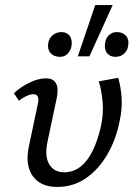

<svg xmlns="http://www.w3.org/2000/svg" viewBox="-20 -731 539 760"><path d="M206 9Q141 9 110 -33.5Q79 -76 94 -150L129 -316Q132 -326 132 -336Q132 -346 127.5 -352Q123 -358 112 -358Q101 -358 86 -351.5Q71 -345 55 -332L35 -362Q66 -390 100 -405.5Q134 -421 162 -421Q184 -421 195 -410Q206 -399 207.5 -381Q209 -363 204 -340L168 -170Q156 -112 175 -80.5Q194 -49 234 -49Q271 -49 299.5 -72Q328 -95 347.5 -135.5Q367 -176 379 -229Q390 -277 386.5 -323.5Q383 -370 371 -409L448 -423Q459 -385 461.5 -341.5Q464 -298 453 -249Q439 -178 404.5 -119Q370 -60 320 -25.5Q270 9 206 9ZM288 -508 357 -711H426L334 -508ZM218 -506Q193 -506 180 -521Q167 -536 171 -561Q175 -581 189.5 -592.5Q204 -604 223 -604Q245 -604 256 -589Q267 -574 263 -548Q259 -529 247 -517.5Q235 -506 218 -506ZM437 -506Q415 -506 403.5 -521Q392 -536 396 -561Q399 -581 412 -592.5Q425 -604 442 -604Q466 -604 479 -589Q492 -574 487 -548Q484 -529 470 -517.5Q456 -506 437 -506Z"/></svg>

Font: Ysabeau Office Medium
Style: Italic
Weight: 500
Italic angle: -12°
Designer: Christian Thalmann (Catharsis Fonts)
Version: Version 2.001;gftools[0.9.30]; featfreeze: tnum,lnum,ss02